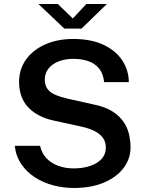

<svg xmlns="http://www.w3.org/2000/svg" viewBox="-20 -926 724 956"><path d="M347.5 10Q295 10 245 -3.2Q195 -16.5 154.2 -42.8Q113.5 -69 86.5 -108.2Q59.5 -147.5 53.5 -200H179.5Q187.5 -163.5 211 -138.5Q234.5 -113.5 269.8 -100.5Q305 -87.5 347 -87.5Q392 -87.5 428.2 -99.5Q464.5 -111.5 485.8 -134.5Q507 -157.5 507 -191Q507 -220.5 491.5 -241Q476 -261.5 448.2 -274.8Q420.5 -288 383.5 -296L250.5 -325Q170 -341.5 123 -389Q76 -436.5 75 -515.5Q74.5 -581 109.8 -629.8Q145 -678.5 206 -705.2Q267 -732 344 -732Q434 -732 495.8 -702.8Q557.5 -673.5 589.2 -624.5Q621 -575.5 621.5 -517H498.5Q494 -560 472.8 -585.5Q451.5 -611 418.5 -622Q385.5 -633 345.5 -633Q315.5 -633 289.5 -626Q263.5 -619 244 -605.5Q224.5 -592 213.8 -572.8Q203 -553.5 203 -529Q203 -494 226.2 -472.2Q249.5 -450.5 313.5 -435.5L443.5 -406.5Q504 -394.5 541 -370.5Q578 -346.5 597.5 -315.8Q617 -285 623.5 -253Q630 -221 630 -192Q630 -135.5 595.2 -89.5Q560.5 -43.5 497.2 -16.8Q434 10 347.5 10ZM300.5 -783.5 171.5 -906H268L342.5 -834L410 -906H512L386 -783.5Z"/></svg>

Font: Public Sans SemiBold
Style: Regular
Weight: 600
Designer: The Public Sans Project Authors: Dan O. Williams and USWDS (Libre Franklin designed by Pablo Impallari and Rodrigo Fuenz
Version: Version 1.007